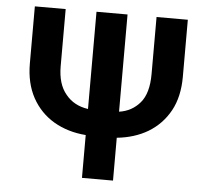

<svg xmlns="http://www.w3.org/2000/svg" viewBox="-52 -786 915 844"><g transform="rotate(5 405.5 -363.5)"><path d="M743 -478Q743 -390 709 -328Q675 -266 614 -229Q555 -194 477 -186V3H340V-186Q261 -192 199 -228Q138 -264 103 -327Q68 -391 68 -478V-730H204V-478Q204 -399 241 -355Q277 -310 340 -301V-730H477V-301Q533 -309 569 -351Q605 -393 605 -478V-730H743Z"/></g></svg>

Font: Sinter Bold
Style: Regular
Weight: 700
Foundry: Adobe & rsms
Version: Version 1.000